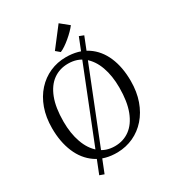

<svg xmlns="http://www.w3.org/2000/svg" viewBox="-250 -1117 1216 1350"><g transform="rotate(-30 358.0 -442.0)"><path d="M522 -833.5 558 -819.5 193 98.5 157 85.5ZM351 11Q248 12.5 177.5 -35.8Q107 -84 71 -169.8Q35 -255.5 35 -366Q35 -454.5 60.5 -525.5Q86 -596.5 131.8 -647Q177.5 -697.5 238 -724.2Q298.5 -751 368 -751Q469 -751 538.8 -704.8Q608.5 -658.5 644.8 -574.5Q681 -490.5 681 -378Q681 -290.5 655.8 -219.2Q630.5 -148 585.5 -97Q540.5 -46 480.5 -18.2Q420.5 9.5 351 11ZM356 -36Q425 -36 477.2 -74.2Q529.5 -112.5 558.8 -188.5Q588 -264.5 588 -378Q588 -474 561.5 -547.5Q535 -621 483.8 -662.5Q432.5 -704 359 -704Q290 -704 238 -666.8Q186 -629.5 157 -554.5Q128 -479.5 128 -366Q128 -270.5 154.5 -196Q181 -121.5 231.8 -78.8Q282.5 -36 356 -36ZM356 -800 324 -827 444 -983 512 -928Q499.5 -911.5 480.5 -892.2Q461.5 -873 439.5 -854.5Q417.5 -836 396 -821.5Q374.5 -807 357 -800Z"/></g></svg>

Font: Merriweather Light
Style: Regular
Weight: 300
Designer: Eben Sorkin
Foundry: Eben Sorkin
Version: Version 2.100